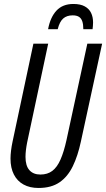

<svg xmlns="http://www.w3.org/2000/svg" viewBox="-20 -933 532 963"><path d="M173.3 9.8Q129.4 9.8 97.9 -7.6Q66.4 -24.9 49.6 -57.9Q32.7 -90.8 32.7 -137.7Q32.7 -155.8 35.4 -177.7Q38.1 -199.7 43 -222.7L147.5 -713.9H221.7L116.2 -218.8Q112.3 -199.2 110.1 -180.7Q107.9 -162.1 107.9 -146.5Q107.9 -101.6 127.4 -79.6Q147 -57.6 182.6 -57.6Q218.3 -57.6 242.4 -75.9Q266.6 -94.2 283.4 -132.6Q300.3 -170.9 313.5 -230.5L418 -713.9H492.2L385.7 -223.1Q370.6 -151.9 345.2 -99.4Q319.8 -46.9 278.6 -18.6Q237.3 9.8 173.3 9.8ZM221.2 -786.6Q232.4 -846.7 263.4 -879.9Q294.4 -913.1 348.1 -913.1Q383.3 -913.1 405 -901.1Q426.8 -889.2 436.8 -868.4Q446.8 -847.7 446.8 -820.3Q446.8 -811 446 -803Q445.3 -794.9 444.3 -786.6H397.9Q397.9 -811 392.6 -826.4Q387.2 -841.8 375.5 -848.9Q363.8 -856 344.7 -856Q314.9 -856 296.9 -840.1Q278.8 -824.2 269.5 -786.6Z"/></svg>

Font: Open Sans Condensed
Style: Italic
Weight: 400
Width: 3
Italic angle: -12°
Designer: Monotype Design Team
Foundry: Monotype Imaging Inc.
Version: Version 3.000